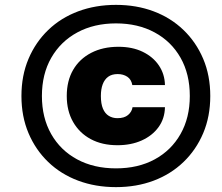

<svg xmlns="http://www.w3.org/2000/svg" viewBox="-20 -759 913 788"><path d="M462 -163Q399 -163 352.5 -188Q306 -213 280 -258.5Q254 -304 254 -365Q254 -427 280 -472Q306 -517 354 -542Q402 -567 466 -567Q523 -567 565.5 -546.5Q608 -526 632 -490.5Q656 -455 657 -410H523Q519 -433 502.5 -444Q486 -455 463 -455Q439 -455 424 -444Q409 -433 401.5 -413Q394 -393 394 -365Q394 -333 402.5 -313Q411 -293 426.5 -283.5Q442 -274 462 -274Q490 -274 505.5 -287Q521 -300 524 -319H657Q656 -272 630.5 -237Q605 -202 561.5 -182.5Q518 -163 462 -163ZM456 9Q372 9 301 -17.5Q230 -44 178 -94Q126 -144 97 -212.5Q68 -281 68 -365Q68 -449 97 -517.5Q126 -586 178 -636Q230 -686 301 -712.5Q372 -739 456 -739Q540 -739 610.5 -712.5Q681 -686 733 -636Q785 -586 814 -517.5Q843 -449 843 -365Q843 -281 814 -212.5Q785 -144 733 -94Q681 -44 610.5 -17.5Q540 9 456 9ZM456 -68Q547 -68 615 -105Q683 -142 721 -209Q759 -276 759 -365Q759 -455 721 -522Q683 -589 614.5 -626Q546 -663 456 -663Q366 -663 297.5 -626Q229 -589 190.5 -522Q152 -455 152 -365Q152 -276 190 -209Q228 -142 296.5 -105Q365 -68 456 -68Z"/></svg>

Font: Mona Sans ExtraLight Black
Style: Italic
Weight: 900
Italic angle: -11.6951°
Version: Version 2.000